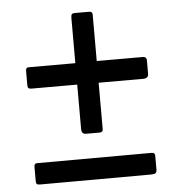

<svg xmlns="http://www.w3.org/2000/svg" viewBox="-48 -724 661 714"><g transform="rotate(-5 282.5 -367.0)"><path d="M509 -482V-430Q509 -413 489 -413H323V-240Q323 -228 311 -228H260Q243 -228 243 -247V-413H73Q64 -413 61 -416Q58 -419 58 -427V-480Q58 -493 68 -493H243V-663Q243 -672 246 -675.5Q249 -679 257 -679H310Q323 -679 323 -668V-494H497Q502 -494 505.5 -490.5Q509 -487 509 -482ZM509 -124V-72Q509 -63 504.5 -59.5Q500 -56 489 -56L73 -55Q64 -55 61 -58Q58 -61 58 -69V-122Q58 -135 68 -135L497 -136Q509 -136 509 -124Z"/></g></svg>

Font: Libre Franklin Medium
Style: Regular
Weight: 500
Designer: Pablo Impallari, Rodrigo Fuenzalida
Foundry: Impallari Type
Version: Version 1.002; ttfautohint (v1.5)